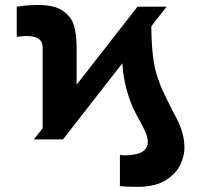

<svg xmlns="http://www.w3.org/2000/svg" viewBox="-20 -557 804 767"><path d="M115.2 0 150.4 -44.9V-367.2Q150.4 -413.1 87.9 -413.1Q78.1 -413.1 60.5 -411.1L46.9 -410.2V-530.3Q62 -533.2 87.4 -535.2Q112.8 -537.1 132.8 -537.1Q198.2 -537.1 231.9 -513.4Q265.6 -489.7 275.9 -453.6Q286.1 -417.5 286.1 -367.2V-218.8L529.3 -530.3H645.5L584.5 -452.1Q585 -385.3 590.8 -334.7Q596.7 -284.2 610.4 -245.1Q621.6 -212.4 631.8 -190.7Q642.1 -168.9 666 -121.1Q683.6 -88.9 693.8 -66.7Q704.1 -44.4 710.4 -18.8Q716.8 6.8 716.8 36.1Q716.8 63 701.7 98.1Q686.5 133.3 644.3 161.4Q602.1 189.5 527.3 189.5Q485.4 189.5 459 186.5V61.5Q465.8 63.5 475.6 63.5Q570.3 63.5 570.3 10.7Q570.3 -6.3 563.2 -23.7Q556.2 -41 540 -71.3Q524.9 -97.7 513.7 -121.3Q502.4 -145 493.2 -173.8Q483.4 -203.6 477.3 -234.9Q471.2 -266.1 468.8 -304.2L231.4 0Z"/></svg>

Font: Pretendard JP Black
Style: Regular
Weight: 900
Designer: Base glyphs from Inter by Rasmus Andersson; Hangeul glyphs from Noto Sans CJK(Source Han Sans) by Jang Soo-young and Kan
Foundry: Kil Hyung-jin
Version: Version 1.309